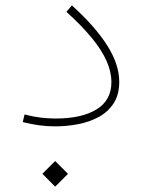

<svg xmlns="http://www.w3.org/2000/svg" viewBox="-20 -467 530 717"><path d="M138.2 182.1 186 230 233.9 182.1 186 134.3ZM425.3 -161.6Q425.3 -226.6 380.1 -297.6Q335 -368.7 248.5 -446.8L228 -422.9Q285.2 -371.1 322.5 -325.7Q359.9 -280.3 377.9 -239.5Q396 -198.7 396 -160.2Q396 -92.3 340.3 -58.3Q284.7 -24.4 188 -24.4Q160.2 -24.4 131.8 -27.8Q103.5 -31.2 71.8 -39.6L64.9 -11.2Q96.7 -2.9 126.7 1Q156.7 4.9 186.5 4.9Q229 4.9 271.2 -3.2Q313.5 -11.2 348.4 -30Q383.3 -48.8 404.3 -81.1Q425.3 -113.3 425.3 -161.6Z"/></svg>

Font: Estedad-FD VF
Style: Regular
Weight: 100
Designer: Amin Abedi
Version: Version 7.3